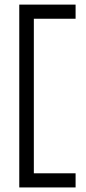

<svg xmlns="http://www.w3.org/2000/svg" viewBox="-20 -675 375 842"><path d="M64.5 -654.8H311.5V-592.8H128.4V85H311.5V147H64.5Z"/></svg>

Font: Aubrey
Style: Regular
Weight: 400
Designer: Gayaneh Bagdasaryan | Cyreal.org
Foundry: Gayaneh Bagdasaryan | Cyreal.org
Version: Version 1.000